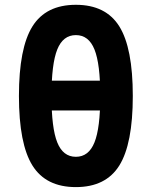

<svg xmlns="http://www.w3.org/2000/svg" viewBox="-20 -762 626 792"><path d="M293 9.8Q169.5 9.8 113.8 -79.3Q58.1 -168.5 58.1 -366.2Q58.1 -564 113.8 -653.1Q169.5 -742.2 293 -742.2Q416.5 -742.2 472.2 -653.1Q527.8 -564 527.8 -366.2Q527.8 -168.5 472.2 -79.3Q416.5 9.8 293 9.8ZM293 -115.2Q345.9 -115.2 369.7 -174.6Q393.6 -233.9 393.6 -366.2Q393.6 -498.5 369.7 -557.9Q345.9 -617.2 293 -617.2Q240 -617.2 216.2 -557.9Q192.4 -498.5 192.4 -366.2Q192.4 -233.9 216.2 -174.6Q240 -115.2 293 -115.2ZM93.8 -306.2V-429.2H504.4V-306.2Z"/></svg>

Font: Cascadia Code
Style: Regular
Weight: 400
Monospace: yes
Designer: Aaron Bell
Foundry: Saja Typeworks
Version: Version 2106.017